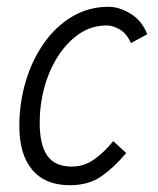

<svg xmlns="http://www.w3.org/2000/svg" viewBox="-20 -538 465 566"><path d="M37 -166Q37 -235 56 -298.5Q75 -362 110 -411.5Q145 -461 193.5 -489.5Q242 -518 300 -518Q331 -518 364.5 -498Q398 -478 414 -437L366 -411Q353 -440 332.5 -451.5Q312 -463 295 -463Q250 -463 214 -438.5Q178 -414 151.5 -373Q125 -332 111 -281Q97 -230 97 -176Q97 -111 119.5 -79Q142 -47 191 -47Q228 -47 257.5 -68Q287 -89 314 -122L352 -87Q318 -46 280 -19Q242 8 186 8Q113 8 75 -37.5Q37 -83 37 -166Z"/></svg>

Font: Radio Canada Condensed Light
Style: Italic
Weight: 300
Width: 3
Italic angle: -12°
Designer: Charles Daoud, Etienne Aubert Bonn, Alexandre Saumier Demers, Jacques Le Bailly
Foundry: Radio-Canada
Version: Version 2.104; ttfautohint (v1.8.4.7-5d5b);gftools[0.9.28.de